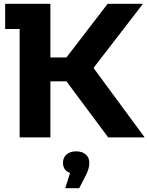

<svg xmlns="http://www.w3.org/2000/svg" viewBox="-20 -720 778 1006"><path d="M738 0H547L328 -294H244V0H83V-568H7V-700H244V-419H328L544 -700H729L470 -364ZM448 133Q448 164 430 198L395 266H322L347 186Q329 180 319.5 166.5Q310 153 310 133Q310 106 328.5 89.5Q347 73 379 73Q411 73 429.5 89.5Q448 106 448 133Z"/></svg>

Font: mBank
Style: Bold
Weight: 700
Designer: Julieta Ulanovsky
Foundry: Julieta Ulanovsky
Version: Version 7.200